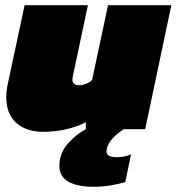

<svg xmlns="http://www.w3.org/2000/svg" viewBox="-20 -494 675 734"><path d="M336 220Q276 220 241.5 200.5Q207 181 207 140Q207 92 239 55.5Q271 19 308 0V-27Q279 -11 236 -0.5Q193 10 145 10Q81 10 42.5 -24Q4 -58 4 -123Q4 -147 10 -174L74 -474H316L258 -200Q257 -197 257 -194Q257 -191 257 -189Q257 -168 284 -168Q295 -168 309.5 -174Q324 -180 332 -188L393 -474H635L535 0H453Q428 16 410.5 35Q393 54 388 76Q387 79 387 84Q387 97 398 102Q409 107 428 107Q441 107 456 104Q471 101 481 96L459 202Q440 208 407 214Q374 220 336 220Z"/></svg>

Font: Kanit Black
Style: Italic
Weight: 900
Italic angle: -12°
Designer: Katatrad Team
Foundry: CadsonDemak
Version: Version 2.000; ttfautohint (v1.8.3)